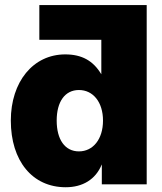

<svg xmlns="http://www.w3.org/2000/svg" viewBox="-20 -748 659 779"><path d="M246.6 11.7C314.9 11.7 367.7 -19.5 392.6 -80.1H393.1V0H575.2V-727.5H139.6V-586.4H391.1V-447.3H390.6C357.9 -502 311.5 -527.3 244.6 -527.3C114.7 -527.3 23.9 -416.5 23.9 -258.8C23.9 -95.2 111.3 11.7 246.6 11.7ZM300.3 -133.8C243.2 -133.8 210 -182.1 210 -258.8C210 -335 243.2 -382.8 300.3 -382.8C357.4 -382.8 397.9 -334 397.9 -258.8C397.9 -183.1 357.4 -133.8 300.3 -133.8Z"/></svg>

Font: Raveo Display Display ExtraBold
Style: Regular
Weight: 800
Designer: Jakub Foglar, Rasmus Andersson (Inter)
Foundry: Jakubfoglar.com
Version: Version 1.100;Glyphs 3.2.3 (3260)